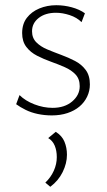

<svg xmlns="http://www.w3.org/2000/svg" viewBox="-20 -437 411 737"><path d="M179 6Q151 6 125 0.5Q99 -5 78 -15.5Q57 -26 42 -37L55 -72Q77 -50 112 -36.5Q147 -23 182 -23Q228 -23 257 -47.5Q286 -72 286 -106Q286 -134 270 -151Q254 -168 229 -179Q204 -190 176 -200Q148 -210 122.5 -223Q97 -236 81 -257Q65 -278 65 -310Q65 -345 83 -368.5Q101 -392 131 -404.5Q161 -417 196 -417Q226 -417 255.5 -409Q285 -401 306 -386L293 -352Q275 -370 247.5 -379Q220 -388 195 -388Q154 -388 128.5 -368Q103 -348 103 -317Q103 -291 119.5 -274.5Q136 -258 161 -247.5Q186 -237 214.5 -226.5Q243 -216 268 -203Q293 -190 309 -168.5Q325 -147 325 -113Q325 -88 314.5 -66Q304 -44 285 -28Q266 -12 239 -3Q212 6 179 6ZM173 280 154 264Q175 244 186.5 218.5Q198 193 198 166Q198 141 190 122Q182 103 165 93L194 69Q218 84 227.5 107Q237 130 237 157Q237 190 220.5 223.5Q204 257 173 280Z"/></svg>

Font: Ysabeau Infant ExtraLight
Style: Regular
Weight: 250
Designer: Christian Thalmann (Catharsis Fonts)
Version: Version 2.001;gftools[0.9.30]; featfreeze: ss01,ss02,lnum